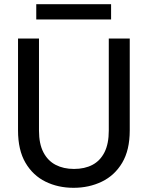

<svg xmlns="http://www.w3.org/2000/svg" viewBox="-20 -884 705 916"><path d="M331 12Q257 12 197 -17.5Q137 -47 101.5 -107.5Q66 -168 66 -262V-700H166V-261Q166 -198 187 -157.5Q208 -117 245.5 -97.5Q283 -78 333 -78Q384 -78 421 -97.5Q458 -117 478.5 -157.5Q499 -198 499 -261V-700H599V-262Q599 -168 563 -107.5Q527 -47 466 -17.5Q405 12 331 12ZM153 -791V-864H510V-791Z"/></svg>

Font: DM Sans 16pt Medium
Style: Regular
Weight: 500
Version: Version 4.004;gftools[0.9.30]